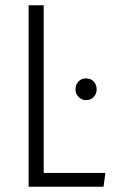

<svg xmlns="http://www.w3.org/2000/svg" viewBox="-20 -705 432 725"><path d="M145 -685V-52H378L371 0H88V-685ZM345 -367Q345 -351 334 -339Q323 -327 305 -327Q288 -327 276.5 -339Q265 -351 265 -367Q265 -385 276 -397Q287 -409 305 -409Q323 -409 334 -397Q345 -385 345 -367Z"/></svg>

Font: Fira Sans Extra Condensed Light
Style: Regular
Weight: 300
Width: 1
Designer: Carrois Corporate & Edenspiekermann AG
Foundry: Carrois Corporate GbR & Edenspiekermann AG
Version: Version 4.203